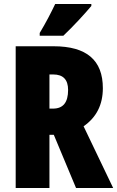

<svg xmlns="http://www.w3.org/2000/svg" viewBox="-20 -947 590 967"><path d="M440 -917V-927H258C237 -883 212 -834 180 -781V-767H299C349 -814 412 -883 440 -917ZM250 -714H59V0H229V-268H251L363 0H550L401 -311C466 -356 498 -420 498 -503C498 -644 416 -714 250 -714ZM248 -572C298 -572 323 -546 323 -494C323 -431 298 -400 247 -400H229V-572Z"/></svg>

Font: Noto Sans Hebrew ExtraCondensed Black
Style: Regular
Weight: 900
Width: 2
Designer: Monotype Design Team
Foundry: Monotype Imaging Inc.
Version: Version 2.004